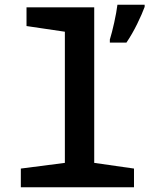

<svg xmlns="http://www.w3.org/2000/svg" viewBox="-20 -791 640 811"><path d="M444 -624Q453 -653 462.5 -696Q472 -739 476 -771H591V-762Q580 -732 559.5 -690Q539 -648 514 -611H444ZM68 0V-79L254 -103V-657L92 -681V-760H378V-103L546 -79V0Z"/></svg>

Font: Noto Sans Mono SemiBold
Style: Regular
Weight: 600
Designer: Monotype Design Team
Foundry: Monotype Imaging Inc.
Version: Version 2.014; ttfautohint (v1.8.4.7-5d5b)